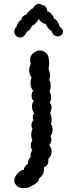

<svg xmlns="http://www.w3.org/2000/svg" viewBox="-20 -787 407 1008"><path d="M55 162Q55 169 58 175Q72 201 104 201Q129 201 151 187Q167 178 175.5 170.5Q184 163 185 151Q203 134 207 124.5Q211 115 211 90Q222 87 228 78.5Q234 70 234 59Q234 53 233 50Q251 30 251 8Q251 -11 238 -25Q250 -39 250 -55Q250 -62 245 -74Q250 -78 253 -87Q256 -96 256 -106Q256 -127 247 -136Q251 -143 251 -156Q251 -179 243 -195Q251 -211 251 -223Q251 -238 241 -248Q248 -258 248 -274Q248 -294 240 -307Q246 -319 246 -337Q246 -356 238 -367Q243 -378 243 -391Q243 -402 235 -426Q238 -444 238 -458Q238 -473 234 -489Q230 -504 217 -513Q204 -522 189 -522Q179 -522 169 -517Q138 -501 138 -474Q138 -463 142 -451Q133 -435 133 -417Q133 -398 146 -379Q140 -367 140 -353Q140 -340 144 -328Q148 -316 155 -310Q151 -308 148.5 -300.5Q146 -293 146 -284Q146 -275 149 -267.5Q152 -260 158 -256Q148 -247 148 -228Q148 -217 151.5 -207Q155 -197 160 -192Q152 -185 152 -171Q152 -162 155 -156Q145 -145 145 -129Q145 -117 151 -111Q144 -97 144 -79Q144 -63 150 -49Q142 -41 142 -24Q142 -5 150 1Q138 16 141 36Q133 45 129 55.5Q125 66 127 74Q120 75 112 86.5Q104 98 106 104Q88 106 71.5 124.5Q55 143 55 162ZM263 -690Q275 -685 283 -671.5Q291 -658 293 -647Q311 -636 311 -620Q311 -608 296 -599Q290 -596 283 -596Q271 -596 262 -604.5Q253 -613 251 -624Q242 -628 232 -640.5Q222 -653 220 -662Q211 -661 198 -671Q185 -681 183 -690Q180 -679 168 -666Q156 -653 148 -652Q145 -643 137 -633Q129 -623 121 -621Q117 -609 107.5 -599.5Q98 -590 86 -590Q78 -590 67 -596Q62 -600 58.5 -607Q55 -614 55 -621Q55 -637 67 -647Q69 -658 76 -668.5Q83 -679 93 -684Q94 -694 101.5 -701.5Q109 -709 120 -711Q124 -724 134 -728Q135 -733 141.5 -737.5Q148 -742 154 -744Q157 -753 166 -760Q175 -767 184 -767Q194 -767 201 -760Q212 -761 220 -750.5Q228 -740 228 -728Q236 -728 249 -714.5Q262 -701 263 -690Z"/></svg>

Font: Pangolin
Style: Regular
Weight: 400
Designer: Kevin Burke
Foundry: Google, Inc.
Version: Version 1.101